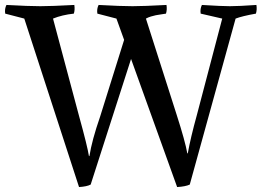

<svg xmlns="http://www.w3.org/2000/svg" viewBox="-40 -725 1056 775"><path d="M364 -254 461 -564 430 -650 353 -670Q350 -689 358 -705Q448 -700 495 -700Q539 -700 632 -705Q635 -686 630 -670Q624 -669 610.5 -667Q597 -665 589 -663.5Q581 -662 569.5 -658.5Q558 -655 549 -650L673 -262Q708 -153 716 -106H718Q729 -168 755 -262L857 -650L770 -670Q767 -689 775 -705Q855 -700 888 -700Q923 -700 995 -705Q998 -686 993 -670Q937 -660 911 -650L726 20Q709 28 675 30L489 -487L326 20Q311 28 279 30L58 -650L-19 -670Q-22 -689 -14 -705Q76 -700 123 -700Q167 -700 260 -705Q263 -685 258 -670Q211 -665 174 -650L279 -257Q313 -134 319 -95H321Q331 -159 364 -254Z"/></svg>

Font: Alike
Style: Regular
Weight: 400
Designer: Cyreal (www.cyreal.org)
Foundry: Cyreal (www.cyreal.org)
Version: Version 1.212